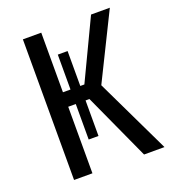

<svg xmlns="http://www.w3.org/2000/svg" viewBox="-127 -786 795 884"><g transform="rotate(-20 270.5 -344.5)"><path d="M528 0H428L279 -326H260V-152H212V-326H175V0H85V-689H175V-397H212V-568H260V-397H280L419 -689H511L352 -367Z"/></g></svg>

Font: Fira Sans Condensed
Style: Regular
Weight: 400
Width: 3
Designer: bBox Type GmbH & Carrois Corporate GbR & Edenspiekermann AG
Foundry: bBox Type GmbH & Carrois Corporate GbR & Edenspiekermann AG
Version: Version 4.301